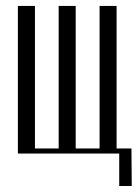

<svg xmlns="http://www.w3.org/2000/svg" viewBox="-20 -515 462 644"><path d="M40 0V-495.1H97.2V-17.1H176.8V-495.1H233.9V-17.1H314V-495.1H371.1V-17.1H420.9L421.9 108.9H379.9V0Z"/></svg>

Font: Moniqa Narrow Heading
Style: Regular
Weight: 400
Width: 4
Designer: Rajesh Rajput
Foundry: Rajesh Rajput
Version: Version 1.000